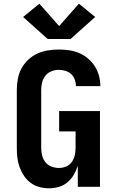

<svg xmlns="http://www.w3.org/2000/svg" viewBox="-20 -1011 640 1039"><path d="M245 8Q219 8 193 1Q167 -6 146 -21.5Q125 -37 110 -59.5Q95 -82 86 -106.5Q77 -131 74 -157.5Q71 -184 71 -210V-525Q71 -554 76.5 -584Q82 -614 96 -640Q110 -666 132 -687Q154 -708 181 -720.5Q208 -733 238 -738Q268 -743 298 -743Q326 -743 354 -739Q382 -735 408 -724Q434 -713 456 -694.5Q478 -676 493 -652.5Q508 -629 515.5 -601.5Q523 -574 523 -545Q523 -545 523 -545Q523 -545 523 -545H391Q391 -545 391 -545Q391 -545 391 -545Q391 -563 384.5 -580.5Q378 -598 364.5 -610.5Q351 -623 333.5 -628Q316 -633 298 -633Q277 -633 257.5 -625Q238 -617 225.5 -601Q213 -585 208 -565Q203 -545 203 -525V-210Q203 -190 208 -169.5Q213 -149 226 -133Q239 -117 259 -109.5Q279 -102 299 -102Q319 -102 338 -110Q357 -118 368.5 -134.5Q380 -151 384.5 -170.5Q389 -190 389 -210V-300H300V-410H521V0H401V-114Q393 -89 379.5 -65.5Q366 -42 345 -24.5Q324 -7 298 0.5Q272 8 245 8ZM238 -800 105 -919 193 -991 300 -870 407 -991 495 -919 362 -800Z"/></svg>

Font: Iosevka Curly XBdEx
Style: Regular
Weight: 800
Width: 7
Monospace: yes
Designer: Belleve Invis
Foundry: Belleve Invis
Version: Version 11.1.0; ttfautohint (v1.8.3)